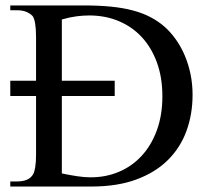

<svg xmlns="http://www.w3.org/2000/svg" viewBox="-20 -682 763 702"><path d="M684.1 -335Q684.1 -265.1 662.1 -204.1Q640.1 -143.1 594.7 -97.7Q549.3 -52.2 479.5 -26.1Q409.7 0 314 0H17.6V-18.6H42.5Q63.5 -18.6 78.4 -24.9Q93.3 -31.2 101.1 -44.9Q106 -53.2 108.9 -71.3Q111.8 -89.4 111.8 -117.7V-331.1H17.6V-386.7H111.8V-545.4Q111.8 -606.4 99.1 -623.5Q88.9 -633.8 75 -639.2Q61 -644.5 42.5 -644.5H17.6V-662.1H286.6Q341.8 -662.1 386 -657.7Q430.2 -653.3 465.8 -643.8Q501.5 -634.3 530 -619.4Q558.6 -604.5 582 -584Q605 -563.5 623.8 -536.6Q642.6 -509.8 656 -478Q669.4 -446.3 676.8 -410.2Q684.1 -374 684.1 -335ZM573.7 -330.1Q573.7 -398.9 553.7 -453.6Q533.7 -508.3 498.3 -546.4Q462.9 -584.5 413.8 -605Q364.7 -625.5 306.2 -625.5Q284.2 -625.5 259.5 -622.3Q234.9 -619.1 206.1 -610.8V-386.7H399.4V-331.1H206.1V-47.9Q236.8 -41.5 262.7 -37.6Q288.6 -33.7 309.6 -33.7Q365.7 -33.2 414.1 -53.5Q462.4 -73.7 497.8 -112.1Q533.2 -150.4 553.5 -205.6Q573.7 -260.7 573.7 -330.1Z"/></svg>

Font: Doulos SIL Am
Style: Regular
Weight: 400
Designer: Walt Agee, Victor Gaultney, Peter Martin, Debbi Hosken, Becca Hirsbrunner
Foundry: SIL International
Version: Version 5.000